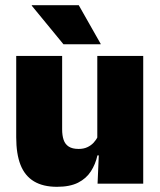

<svg xmlns="http://www.w3.org/2000/svg" viewBox="-20 -708 618 740"><path d="M219.5 -492.5V-209.5Q219.5 -186 225.2 -169Q231 -152 245 -143Q259 -134 283 -134Q302 -134 316.2 -140.5Q330.5 -147 340.8 -158Q351 -169 357 -182L384 -109H355.5Q348 -75 330.2 -47.5Q312.5 -20 281 -4Q249.5 12 199.5 12Q146 12 111 -9Q76 -30 59.2 -72.2Q42.5 -114.5 42.5 -179V-492.5ZM532 -492.5V0H356L361.5 -126.5L355 -144.5V-492.5ZM283.5 -688 368 -539V-537.5H224.5L102.5 -686V-688Z"/></svg>

Font: Anek Tamil ExtraBold
Style: Regular
Weight: 800
Designer: Aadarsh Rajan (Tamil), Yesha Goshar (Latin)
Foundry: Ek Type
Version: Version 1.003